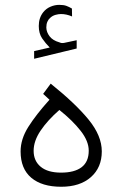

<svg xmlns="http://www.w3.org/2000/svg" viewBox="-20 -750 490 769"><path d="M179.2 -559.6Q162.1 -576.7 148.7 -596.4Q135.3 -616.2 135.3 -646Q135.3 -678.7 153.3 -701.2Q165 -715.8 182.1 -723.1Q199.2 -730.5 217.3 -730.5Q234.9 -730.5 245.6 -726.6Q256.3 -722.7 268.1 -715.8L268.6 -684.1Q246.1 -693.8 224.1 -693.8Q214.4 -693.8 202.1 -690.4Q189.9 -687 180.7 -678.2Q173.8 -672.4 169.7 -662.8Q165.5 -653.3 165.5 -639.6Q166 -621.1 178.7 -604.5Q191.4 -587.9 217.3 -580.6Q218.8 -580.1 221.9 -578.9Q225.1 -577.6 230 -577.6Q233.9 -577.6 236.3 -578.1L287.1 -588.9V-555.7L116.7 -514.6V-545.4ZM183.1 -415Q282.7 -335 335.2 -270.5Q387.7 -206.1 387.7 -143.6Q387.7 -79.1 344 -40.5Q300.3 -2 225.1 -2Q147.9 -2 105.2 -38.1Q62.5 -74.2 62.5 -143.6Q62.5 -192.9 93.5 -241.9Q124.5 -291 178.2 -350.6L152.8 -374ZM217.8 -309.6Q170.4 -268.1 142.6 -226.8Q114.7 -185.5 114.7 -146Q114.7 -105.5 143.1 -82Q171.4 -58.6 224.6 -58.6Q278.3 -58.6 306.9 -80.3Q335.4 -102.1 335.4 -146.5Q335.4 -184.6 303.2 -225.8Q271 -267.1 217.8 -309.6Z"/></svg>

Font: Vazir Thin FD-UI
Style: Thin-FD-UI
Weight: 100
Designer: Saber Rastikerdar
Foundry: Saber Rastikerdar
Version: Version 30.1.0